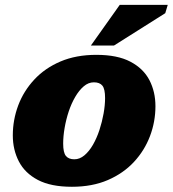

<svg xmlns="http://www.w3.org/2000/svg" viewBox="-20 -736 694 772"><path d="M367.5 -515.5Q452 -515.5 504.2 -488Q556.5 -460.5 580.8 -413.8Q605 -367 605 -309Q605 -246.5 583 -188.5Q561 -130.5 518.5 -84.8Q476 -39 413.5 -12Q351 15 269 15Q184.5 15 132.2 -12.5Q80 -40 55.8 -87Q31.5 -134 31.5 -191.5Q31.5 -254 53.2 -312Q75 -370 117.8 -416Q160.5 -462 223.2 -488.8Q286 -515.5 367.5 -515.5ZM279 -95.5Q300.5 -95.5 319.5 -111.5Q338.5 -127.5 353.8 -154Q369 -180.5 379.8 -213.2Q390.5 -246 396.5 -279.5Q402.5 -313 402.5 -342Q402.5 -378 391.8 -391.5Q381 -405 357.5 -405Q335.5 -405 316.8 -389Q298 -373 282.5 -346.5Q267 -320 256.2 -287.5Q245.5 -255 239.8 -221.5Q234 -188 234 -158.5Q234 -122.5 245 -109Q256 -95.5 279 -95.5ZM345.5 -553 461.5 -716.5H654.5L644.5 -683L438.5 -553Z"/></svg>

Font: Newsreader 9pt ExtraBold
Style: Italic
Weight: 800
Italic angle: -17°
Designer: Hugues Gentile
Foundry: Production Type
Version: Version 1.003